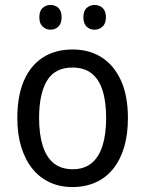

<svg xmlns="http://www.w3.org/2000/svg" viewBox="-20 -746 586 776"><path d="M497 -269Q497 -203 482 -152Q467 -101 438 -64.5Q409 -28 367 -9Q325 10 272 10Q222 10 181 -9Q140 -28 111 -64Q82 -100 66 -151.5Q50 -203 50 -269Q50 -358 76.5 -419.5Q103 -481 153 -513.5Q203 -546 274 -546Q341 -546 391 -514Q441 -482 469 -420.5Q497 -359 497 -269ZM138 -269Q138 -204 152.5 -157.5Q167 -111 197 -86.5Q227 -62 274 -62Q320 -62 350 -86.5Q380 -111 394.5 -157.5Q409 -204 409 -269Q409 -335 394.5 -380.5Q380 -426 350 -449.5Q320 -473 273 -473Q202 -473 170 -420Q138 -367 138 -269ZM139 -676Q139 -702 152.5 -714Q166 -726 184 -726Q203 -726 216 -714Q229 -702 229 -676Q229 -651 216 -638.5Q203 -626 184 -626Q166 -626 152.5 -638.5Q139 -651 139 -676ZM317 -676Q317 -702 330.5 -714Q344 -726 362 -726Q381 -726 394.5 -714Q408 -702 408 -676Q408 -651 394.5 -638.5Q381 -626 362 -626Q343 -626 330 -638.5Q317 -651 317 -676Z"/></svg>

Font: Noto Sans Arabic SemiCondensed
Style: Regular
Weight: 400
Width: 4
Designer: Monotype Design Team, Nadine Chahine, Nizar Qandah and Khaled Hosny
Foundry: Monotype Imaging Inc.
Version: Version 2.012